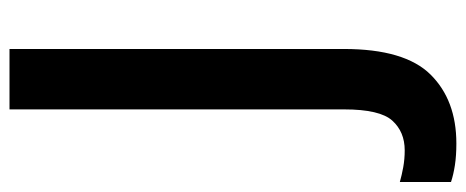

<svg xmlns="http://www.w3.org/2000/svg" viewBox="-368 -452 957 394"><g transform="rotate(-90 110.0 -255.5)"><path d="M12 203Q-13 203 -32.5 200Q-52 197 -67 192V87Q-53 91 -36.5 94Q-20 97 -2 97Q36 97 59 71.5Q82 46 82 -27V-714H206V-28Q206 97 153.5 150Q101 203 12 203Z"/></g></svg>

Font: Noto Sans SemiCondensed SemiBold
Style: Regular
Weight: 600
Width: 4
Designer: Monotype Design Team
Foundry: Monotype Imaging Inc.
Version: Version 2.013; ttfautohint (v1.8.4.7-5d5b)